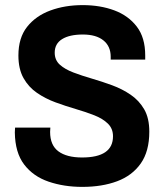

<svg xmlns="http://www.w3.org/2000/svg" viewBox="-20 -719 639 751"><path d="M302 12Q230 12 170 -8.5Q110 -29 74.5 -75.5Q39 -122 38 -201Q38 -206 38.5 -211.5Q39 -217 39 -220H177Q177 -217 176.5 -212Q176 -207 176 -203Q176 -151 208.5 -127Q241 -103 301 -103Q422 -103 422 -186Q422 -216 402 -235.5Q382 -255 349 -268Q316 -281 276.5 -292.5Q237 -304 197.5 -318.5Q158 -333 125 -355.5Q92 -378 72 -413.5Q52 -449 52 -502Q52 -571 86 -614Q120 -657 177 -678Q234 -699 303 -699Q372 -699 427 -678.5Q482 -658 515 -615Q548 -572 548 -502V-486H413V-497Q413 -538 384.5 -561Q356 -584 304 -584Q252 -584 223 -566Q194 -548 194 -513Q194 -484 214 -466Q234 -448 267 -435.5Q300 -423 339.5 -411.5Q379 -400 418.5 -385.5Q458 -371 491 -348.5Q524 -326 544 -291.5Q564 -257 564 -204Q564 -127 530.5 -79.5Q497 -32 438 -10Q379 12 302 12Z"/></svg>

Font: Archivo SemiCondensed
Style: Bold
Weight: 680
Width: 4
Designer: Hector Gatti
Foundry: Omnibus-Type
Version: Version 2.001; ttfautohint (v1.8.3)